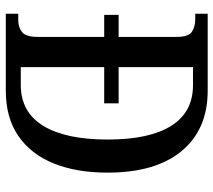

<svg xmlns="http://www.w3.org/2000/svg" viewBox="-58 -696 754 679"><g transform="rotate(90 319.5 -357.0)"><path d="M29 0V-44H51Q77 -44 94 -57.5Q111 -71 111 -113V-348H33V-399H111V-604Q111 -646 93 -658Q75 -670 49 -670H29V-714H301Q438 -714 514.5 -622Q591 -530 591 -360Q591 -250 558.5 -169.5Q526 -89 461.5 -44.5Q397 0 301 0ZM281 -53Q377 -53 425.5 -132.5Q474 -212 474 -360Q474 -508 425.5 -585Q377 -662 282 -662H218V-399H346V-348H218V-53Z"/></g></svg>

Font: Noto Serif Armenian Condensed Medium
Style: Regular
Weight: 500
Width: 3
Designer: Monotype Design Team
Foundry: Monotype Imaging Inc.
Version: Version 2.008; ttfautohint (v1.8.4.7-5d5b)